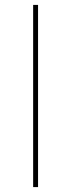

<svg xmlns="http://www.w3.org/2000/svg" viewBox="-20 -762 290 782"><path d="M115 -742H135V0H115Z"/></svg>

Font: iiserrat Thin
Style: Regular
Weight: 100
Designer: Akira Ohta
Foundry: Akira Ohta
Version: Version 1.200;Glyphs 3.3.1 (3343)